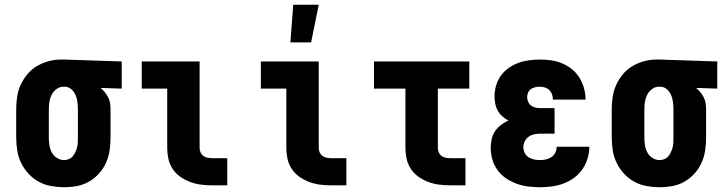

<svg xmlns="http://www.w3.org/2000/svg" viewBox="-20 -778 3040 806"><path d="M249 8Q222 8 194.5 3Q167 -2 143 -15Q119 -28 100 -48.5Q81 -69 69 -93.5Q57 -118 52.5 -145.5Q48 -173 48 -200V-320Q48 -346 52 -372Q56 -398 67 -422Q78 -446 95 -466.5Q112 -487 135 -500.5Q158 -514 183.5 -521Q209 -528 235 -528H250L491 -520V-406L402 -409Q412 -401 420 -391Q428 -381 434 -369.5Q440 -358 442 -345.5Q444 -333 444 -320V-200Q444 -173 440 -146Q436 -119 425 -94.5Q414 -70 395.5 -49.5Q377 -29 353.5 -15.5Q330 -2 303 3Q276 8 249 8ZM249 -106Q259 -106 269 -110Q279 -114 285.5 -122Q292 -130 296.5 -139.5Q301 -149 303.5 -159Q306 -169 306.5 -179.5Q307 -190 307 -200V-320Q307 -335 305 -350Q303 -365 297.5 -378.5Q292 -392 280.5 -402.5Q269 -413 254 -414H246Q230 -414 217 -404Q204 -394 197 -380.5Q190 -367 187.5 -351.5Q185 -336 185 -320V-200Q185 -184 187.5 -168Q190 -152 197.5 -138Q205 -124 219 -115Q233 -106 249 -106Z M870 0Q846 0 823 -3Q800 -6 778.5 -14Q757 -22 737.5 -35.5Q718 -49 705 -68.5Q692 -88 687 -111Q682 -134 682 -157V-406H575V-520H818V-157Q818 -147 822 -138Q826 -129 833.5 -123.5Q841 -118 850.5 -116Q860 -114 870 -114H934V0Z M1199 -600 1211 -758H1318L1286 -600ZM1370 0Q1346 0 1323 -3Q1300 -6 1278.5 -14Q1257 -22 1237.5 -35.5Q1218 -49 1205 -68.5Q1192 -88 1187 -111Q1182 -134 1182 -157V-406H1075V-520H1318V-157Q1318 -147 1322 -138Q1326 -129 1333.5 -123.5Q1341 -118 1350.5 -116Q1360 -114 1370 -114H1434V0Z M1870 0Q1846 0 1823 -3Q1800 -6 1778.5 -14Q1757 -22 1737.5 -35.5Q1718 -49 1705 -68.5Q1692 -88 1687 -111Q1682 -134 1682 -157V-406H1550V-520H1950V-406H1818V-157Q1818 -147 1822 -138Q1826 -129 1833.5 -123.5Q1841 -118 1850.5 -116Q1860 -114 1870 -114H1934V0Z M2248 8Q2223 8 2198 5Q2173 2 2149.5 -6.5Q2126 -15 2105 -29Q2084 -43 2069 -63.5Q2054 -84 2047 -108Q2040 -132 2040 -157Q2040 -176 2044 -194Q2048 -212 2058 -227Q2068 -242 2082.5 -253Q2097 -264 2114 -272Q2100 -280 2088.5 -290Q2077 -300 2069.5 -313.5Q2062 -327 2059 -342.5Q2056 -358 2056 -373Q2056 -396 2062.5 -418.5Q2069 -441 2082.5 -460Q2096 -479 2115 -492.5Q2134 -506 2156 -514Q2178 -522 2201 -525Q2224 -528 2247 -528Q2271 -528 2295 -524.5Q2319 -521 2341 -511.5Q2363 -502 2381.5 -487Q2400 -472 2412.5 -451.5Q2425 -431 2431.5 -408Q2438 -385 2438 -361V-360H2301Q2301 -371 2297.5 -381.5Q2294 -392 2286.5 -399.5Q2279 -407 2268.5 -410.5Q2258 -414 2247 -414Q2237 -414 2227.5 -412Q2218 -410 2209.5 -404.5Q2201 -399 2197 -389.5Q2193 -380 2193 -371Q2193 -360 2197.5 -350Q2202 -340 2210.5 -334Q2219 -328 2229.5 -326Q2240 -324 2250 -324H2308V-217H2250Q2237 -217 2224 -214.5Q2211 -212 2200 -204.5Q2189 -197 2183 -185Q2177 -173 2177 -160Q2177 -147 2183 -135.5Q2189 -124 2199.5 -117.5Q2210 -111 2222.5 -108.5Q2235 -106 2248 -106Q2260 -106 2272.5 -109Q2285 -112 2295.5 -119Q2306 -126 2311.5 -138Q2317 -150 2317 -162H2454Q2454 -137 2446.5 -112.5Q2439 -88 2425 -67.5Q2411 -47 2390.5 -32Q2370 -17 2346.5 -8Q2323 1 2298 4.5Q2273 8 2248 8Z M2749 8Q2722 8 2694.5 3Q2667 -2 2643 -15Q2619 -28 2600 -48.5Q2581 -69 2569 -93.5Q2557 -118 2552.5 -145.5Q2548 -173 2548 -200V-320Q2548 -346 2552 -372Q2556 -398 2567 -422Q2578 -446 2595 -466.5Q2612 -487 2635 -500.5Q2658 -514 2683.5 -521Q2709 -528 2735 -528H2750L2991 -520V-406L2902 -409Q2912 -401 2920 -391Q2928 -381 2934 -369.5Q2940 -358 2942 -345.5Q2944 -333 2944 -320V-200Q2944 -173 2940 -146Q2936 -119 2925 -94.5Q2914 -70 2895.5 -49.5Q2877 -29 2853.5 -15.5Q2830 -2 2803 3Q2776 8 2749 8ZM2749 -106Q2759 -106 2769 -110Q2779 -114 2785.5 -122Q2792 -130 2796.5 -139.5Q2801 -149 2803.5 -159Q2806 -169 2806.5 -179.5Q2807 -190 2807 -200V-320Q2807 -335 2805 -350Q2803 -365 2797.5 -378.5Q2792 -392 2780.5 -402.5Q2769 -413 2754 -414H2746Q2730 -414 2717 -404Q2704 -394 2697 -380.5Q2690 -367 2687.5 -351.5Q2685 -336 2685 -320V-200Q2685 -184 2687.5 -168Q2690 -152 2697.5 -138Q2705 -124 2719 -115Q2733 -106 2749 -106Z"/></svg>

Font: Iosevka SS18 Heavy
Style: Regular
Weight: 900
Monospace: yes
Designer: Belleve Invis
Foundry: Belleve Invis
Version: Version 25.1.1; ttfautohint (v1.8.4)